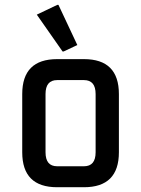

<svg xmlns="http://www.w3.org/2000/svg" viewBox="-20 -785 592 805"><path d="M219.7 -87.9H332Q380.9 -87.9 380.9 -146.5V-390.6Q380.9 -449.2 332 -449.2H219.7Q170.9 -449.2 170.9 -390.6V-146.5Q170.9 -87.9 219.7 -87.9ZM219.7 0Q73.2 0 73.2 -146.5V-390.6Q73.2 -537.1 219.7 -537.1H332Q478.5 -537.1 478.5 -390.6V-146.5Q478.5 0 332 0ZM220.2 -764.6H225.1L304.2 -596.2L247.1 -569.3H242.2L134.3 -723.6Z"/></svg>

Font: Nova Square
Style: Book
Weight: 400
Version: Version 2.000